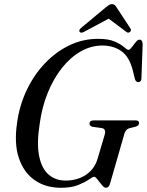

<svg xmlns="http://www.w3.org/2000/svg" viewBox="-20 -901 712 932"><path d="M456 -712.5Q507.5 -712.5 537.2 -699.2Q567 -686 582 -672.5Q597 -659 603.5 -659Q610 -659 619.5 -671.5Q629 -684 638.8 -696.2Q648.5 -708.5 656.5 -708.5Q672 -708.5 672.5 -686L666.5 -521.5Q666.5 -503.5 652.5 -502.5Q640 -501.5 635 -517L624 -561.5Q607 -626.5 568.5 -653.2Q530 -680 477 -680Q421.5 -680 371.2 -651Q321 -622 280.2 -570.5Q239.5 -519 211.8 -450.5Q184 -382 173 -302.5Q157.5 -205.5 169.8 -144.2Q182 -83 215.8 -53.8Q249.5 -24.5 298 -24.5Q356 -24.5 397.8 -52.8Q439.5 -81 454 -131.5L488 -246.5Q496.5 -276 473 -279.5L429 -285.5Q414.5 -289 414.5 -301.5Q415 -316.5 434 -316.5H639.5Q655.5 -316.5 655 -302.5Q654.5 -291 638 -286L607.5 -278.5Q590.5 -273.5 584 -252.5L515 -12.5Q511.5 0.5 506.2 5.5Q501 10.5 493.5 10.5Q485.5 10.5 474.5 -3Q463.5 -16.5 453.2 -29.8Q443 -43 437 -43Q430.5 -43 411.8 -29.8Q393 -16.5 359.8 -3Q326.5 10.5 276 10.5Q200.5 10.5 147.5 -27Q94.5 -64.5 71.2 -135Q48 -205.5 63 -305.5Q74.5 -389.5 109.5 -463.2Q144.5 -537 197.5 -593Q250.5 -649 316.5 -680.8Q382.5 -712.5 456 -712.5ZM609.5 -745Q601 -739 591 -748L507.5 -810.5L391 -748Q374.5 -738 367.5 -745.5Q360 -753.5 373 -765L491.5 -863.5Q501 -871.5 508 -876.2Q515 -881 523.5 -881Q532 -881 537 -876.5Q542 -872 547 -863.5L613 -763Q619.5 -752 609.5 -745Z"/></svg>

Font: Fraunces 144pt S050
Style: Italic
Weight: 400
Italic angle: -16°
Version: Version 1.000; ttfautohint (v1.8.3)